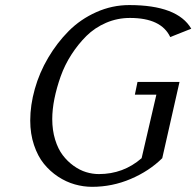

<svg xmlns="http://www.w3.org/2000/svg" viewBox="-20 -720 767 750"><path d="M681.2 -399.9 613.8 -102.1Q563 -51.8 490.7 -21Q418.5 9.8 339.8 9.8Q305.7 9.8 272 0.2Q238.3 -9.3 206.8 -30Q175.3 -50.8 151.4 -80.3Q127.4 -109.9 112.8 -153.6Q98.1 -197.3 98.1 -249Q98.1 -309.1 116 -372.6Q133.8 -436 168.2 -494.4Q202.6 -552.7 248.5 -598.9Q294.4 -645 356.2 -672.6Q418 -700.2 484.9 -700.2Q673.3 -700.2 727.1 -607.9L645 -575.2Q609.9 -649.9 487.8 -649.9Q438.5 -649.9 394.3 -630.9Q350.1 -611.8 317.6 -579.6Q285.2 -547.4 259 -506.8Q232.9 -466.3 217 -421.6Q201.2 -377 192.6 -334.5Q184.1 -292 184.1 -254.9Q184.1 -211.4 195.3 -174.8Q206.5 -138.2 225.1 -113.8Q243.7 -89.4 267.6 -72.3Q291.5 -55.2 316.4 -47.6Q341.3 -40 366.2 -40Q461.9 -40 533.2 -102.1L590.8 -350.1H506.8L517.1 -399.9Z"/></svg>

Font: Pfennig
Style: Italic
Weight: 500
Italic angle: -13°
Version: Version 20120410 ; ttfautohint (v0.8)